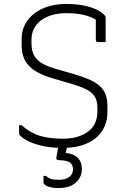

<svg xmlns="http://www.w3.org/2000/svg" viewBox="-20 -736 640 976"><path d="M317 -716Q382 -716 433 -701.5Q484 -687 509 -661Q514 -657 515.5 -653.5Q517 -650 517 -645Q517 -625 517 -604Q517 -583 517 -562.5Q517 -542 517 -522Q507 -522 497.5 -522Q488 -522 478 -522Q473 -522 470 -525Q467 -528 467 -533Q467 -550 467 -566.5Q467 -583 467 -599.5Q467 -616 467 -633Q467 -650 467 -666L494 -614Q469 -641 425 -655Q381 -669 317 -669Q277 -669 244.5 -659.5Q212 -650 188.5 -632.5Q165 -615 152.5 -590Q140 -565 140 -534V-515Q140 -484 150.5 -460Q161 -436 187 -418.5Q213 -401 260 -387L357 -359Q402 -346 434.5 -331.5Q467 -317 487 -299Q507 -281 516.5 -256.5Q526 -232 526 -198V-166Q526 -112 499.5 -71Q473 -30 422 -7Q371 16 299 16Q250 16 207.5 8Q165 0 133 -14Q101 -28 83 -46Q79 -50 78 -53.5Q77 -57 77 -61Q77 -68 77 -74.5Q77 -81 77 -87.5Q77 -94 77 -100H89Q133 -61 181.5 -46Q230 -31 299 -31Q379 -31 427 -66.5Q475 -102 475 -169V-189Q475 -221 463.5 -242Q452 -263 424.5 -278.5Q397 -294 349 -308L251 -337Q206 -350 175.5 -366Q145 -382 126 -402.5Q107 -423 98.5 -449Q90 -475 90 -509V-539Q90 -579 107 -611.5Q124 -644 154.5 -667.5Q185 -691 226.5 -703.5Q268 -716 317 -716ZM396 124Q396 165 365 192.5Q334 220 278 220Q252 220 235 215.5Q218 211 209.5 204Q201 197 201 192Q201 184 201 178.5Q201 173 201 168Q201 163 201 158H213Q224 168 238 173Q252 178 280 178Q312 178 331.5 164Q351 150 351 125Q351 102 336.5 90.5Q322 79 277 78Q272 78 269 75Q266 72 266 67Q268 57 269.5 47.5Q271 38 273 28.5Q275 19 276.5 10Q278 1 280 -9Q281 -16 284.5 -18.5Q288 -21 297.5 -21.5Q307 -22 327 -22Q326 -16 324.5 -9.5Q323 -3 322 3.5Q321 10 319.5 16.5Q318 23 317 29L314 42Q352 44 374 65Q396 86 396 124Z"/></svg>

Font: Recursive Monospace Light
Style: Regular
Weight: 300
Version: Version 1.047